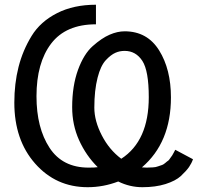

<svg xmlns="http://www.w3.org/2000/svg" viewBox="-20 -761 842 804"><path d="M487.8 -96.2Q603 -170.9 603 -354Q603 -464.4 576.2 -505.9Q548.8 -547.9 502 -547.9Q481 -547.9 463.4 -540Q444.3 -531.7 423.3 -509.3Q401.4 -485.8 388.7 -436Q375 -382.8 375 -310.1Q375 -254.4 406.7 -193.4Q437.5 -133.8 487.8 -96.2ZM347.2 22.9Q214.4 22.9 127 -76.2Q40 -174.8 40 -331.1Q40 -411.1 57.6 -480.5Q75.2 -549.8 112.3 -610.4Q148.9 -670.4 219.2 -706.1Q288.1 -741.2 381.8 -741.2V-659.2Q255.9 -659.2 194.3 -578.6Q132.8 -498 132.8 -357.9Q132.8 -225.6 187.5 -142.1Q241.7 -59.1 351.1 -59.1Q378.9 -59.1 389.2 -61Q340.3 -109.4 311 -174.3Q282.2 -238.3 282.2 -312Q282.2 -400.9 306.6 -468.3Q331.1 -535.2 368.2 -567.9Q406.2 -601.6 439 -615.7Q471.7 -629.9 502 -629.9Q596.7 -629.9 646.5 -549.8Q695.8 -470.7 695.8 -353Q695.8 -164.1 574.2 -60.1Q582 -59.1 594.2 -59.1Q604.5 -59.1 620.1 -60.1Q631.8 -60.5 642.1 -64.5Q654.8 -68.8 659.2 -70.3Q665 -72.3 673.3 -79.6Q680.2 -85.9 684.6 -88.4Q687 -89.8 693.8 -100.1L701.2 -110.4Q702.1 -112.3 708 -122.6Q713.9 -132.8 713.9 -133.8L788.1 -94.2Q782.7 -78.1 771.5 -61.5Q760.3 -45.4 737.3 -23.9Q715.8 -3.9 672.9 9.8Q630.9 22.9 576.2 22.9Q523.4 22.9 475.1 -1Q412.6 22.9 347.2 22.9Z"/></svg>

Font: Miedinger*
Style: Book
Weight: 400
Version: Version 001.000